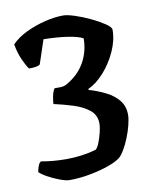

<svg xmlns="http://www.w3.org/2000/svg" viewBox="-78 -624 628 788"><g transform="rotate(-10 236.0 -230.0)"><path d="M149 105Q134 105 108.5 95.5Q83 86 59.5 73Q36 60 27 50Q34 14 46 9Q95 18 152 18Q184 18 216 13.5Q248 9 275 1Q283 -5 290.5 -24Q298 -43 303.5 -65Q309 -87 309 -103Q309 -138 283 -159Q257 -180 217.5 -192.5Q178 -205 137 -214Q137 -224 141 -245Q145 -266 153 -277Q162 -277 176.5 -277Q191 -277 204 -284Q255 -313 280.5 -358.5Q306 -404 306 -458Q286 -469 243 -475.5Q200 -482 143 -483L110 -384Q107 -380 95.5 -377.5Q84 -375 64 -375Q54 -387 40.5 -417Q27 -447 21 -483Q46 -509 84 -527Q122 -545 163 -555Q204 -565 239 -565Q256 -565 287 -555Q318 -545 350.5 -529.5Q383 -514 406 -498.5Q429 -483 429 -472Q429 -429 408.5 -383.5Q388 -338 356 -302Q324 -266 289 -250V-246Q327 -235 359.5 -218.5Q392 -202 411.5 -177.5Q431 -153 431 -118Q431 -100 424.5 -74.5Q418 -49 407.5 -23Q397 3 385 23Q373 43 363 51Q347 64 311.5 76.5Q276 89 232.5 97Q189 105 149 105Z"/></g></svg>

Font: Texturina SemiBold
Style: Regular
Weight: 600
Designer: Guillermo Torres Carreño
Foundry: Omnibus-Type
Version: Version 1.002; ttfautohint (v1.8.3)